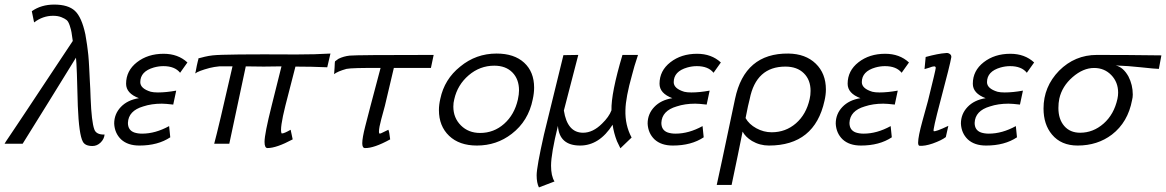

<svg xmlns="http://www.w3.org/2000/svg" viewBox="-32 -628 5095 839"><path d="M425 -40Q423 -20 407.5 -5Q392 10 372 10Q340 10 330 -9Q313 -40 308 -165Q304 -341 300 -376Q175 -173 67 0H-12L-6 -10Q1 -20 13.5 -39Q26 -58 44 -84.5Q62 -111 87 -149Q112 -187 141 -230.5Q170 -274 208 -331.5Q246 -389 286 -449Q282 -476 280.5 -486.5Q279 -497 273 -515.5Q267 -534 259 -540.5Q251 -547 236 -553Q221 -559 200 -559Q155 -559 117 -530L107 -579Q148 -608 205 -608Q266 -608 295.5 -580.5Q325 -553 341 -478Q343 -466 345 -453.5Q347 -441 348.5 -431.5Q350 -422 351.5 -408Q353 -394 354 -386.5Q355 -379 356 -361.5Q357 -344 357.5 -336.5Q358 -329 359 -306.5Q360 -284 360.5 -276Q361 -268 362.5 -239Q364 -210 364 -199Q368 -96 380 -63Q388 -39 425 -40Z M787 -355 755 -310Q732 -339 682 -339Q661 -339 640 -333Q581 -316 581 -269Q581 -241 627 -227Q639 -224 658 -224Q694 -224 738 -232L725 -171Q691 -175 675 -175Q630 -175 594 -163Q529 -144 527 -91Q527 -59 555 -49Q570 -44 589 -44Q647 -44 707 -77L712 -28Q658 8 577 8Q526 8 497 -19Q469 -46 467 -88Q467 -130 496 -160.5Q525 -191 575 -199Q519 -220 519 -262Q519 -319 566.5 -356Q614 -393 683 -393Q746 -393 787 -355Z M1412 -394 1398 -334Q1329 -337 1259 -337L1215 -166Q1190 -66 1198 -46Q1198 -45 1201 -45Q1210 -45 1238 -61L1247 -19Q1176 19 1137 19Q1124 19 1124 -8Q1124 -43 1155 -166Q1158 -179 1172.5 -236Q1187 -293 1198 -338Q1120 -336 1042 -338Q1008 -177 970 0H904Q922 -66 984 -338H926Q904 -336 884 -331Q835 -318 821 -307Q822 -308 828 -341Q830 -350 832 -358.5Q834 -367 835 -370V-373L839 -374Q843 -375 849 -376.5Q855 -378 862.5 -380Q870 -382 879.5 -383.5Q889 -385 897 -386Q948 -392 1263 -390Q1347 -390 1412 -394Z M1863 -388 1851 -331H1689Q1677 -283 1650 -166Q1647 -155 1641.5 -134.5Q1636 -114 1634 -107Q1624 -70 1624 -53Q1624 -44 1628 -44Q1631 -44 1647.5 -52.5Q1664 -61 1665 -61Q1669 -54 1673 -19Q1602 20 1563 19Q1551 19 1551 -2Q1551 -25 1564 -76Q1580 -136 1587 -165Q1596 -201 1631 -331Q1507 -332 1482 -327Q1443 -316 1428 -304L1430 -332Q1431 -360 1432 -360Q1442 -368 1447 -371Q1469 -382 1496 -385Q1525 -388 1863 -388Z M2296 -194Q2277 -99 2204 -43Q2138 8 2052 8Q1975 8 1930.5 -34.5Q1886 -77 1886 -147Q1886 -170 1892 -196Q1910 -282 1979 -337Q2048 -394 2138 -394Q2215 -394 2258.5 -354Q2302 -314 2302 -245Q2302 -221 2296 -194ZM2231 -193Q2236 -216 2236 -233Q2236 -282 2207 -311.5Q2178 -341 2128 -341Q2065 -341 2016 -299Q1967 -257 1953 -194Q1949 -179 1949 -162Q1949 -113 1982 -80Q2015 -47 2066 -47Q2126 -47 2171 -87Q2216 -127 2231 -193Z M2688 -388H2756Q2738 -334 2730 -301Q2702 -202 2701 -147Q2699 -81 2728 -27L2679 20Q2669 0 2664 -11Q2650 -47 2645 -83Q2587 8 2503 8Q2412 8 2406 -78Q2376 44 2376 96Q2376 141 2391 165L2323 191Q2313 171 2313 138Q2313 102 2345 -40Q2368 -135 2430 -387L2495 -388L2432 -145Q2447 -48 2516 -48Q2559 -48 2599 -88Q2629 -117 2640 -146Q2638 -220 2688 -388Z M3118 -355 3086 -310Q3063 -339 3013 -339Q2992 -339 2971 -333Q2912 -316 2912 -269Q2912 -241 2958 -227Q2970 -224 2989 -224Q3025 -224 3069 -232L3056 -171Q3022 -175 3006 -175Q2961 -175 2925 -163Q2860 -144 2858 -91Q2858 -59 2886 -49Q2901 -44 2920 -44Q2978 -44 3038 -77L3043 -28Q2989 8 2908 8Q2857 8 2828 -19Q2800 -46 2798 -88Q2798 -130 2827 -160.5Q2856 -191 2906 -199Q2850 -220 2850 -262Q2850 -319 2897.5 -356Q2945 -393 3014 -393Q3077 -393 3118 -355Z M3571 -188Q3528 8 3328 8Q3288 8 3254 -12Q3225 -30 3213 -53Q3195 38 3165 180H3100Q3108 146 3180 -196Q3222 -396 3413 -394Q3488 -393 3532.5 -350Q3577 -307 3577 -237Q3577 -214 3571 -188ZM3506 -195Q3510 -212 3510 -231Q3510 -279 3480.5 -308Q3451 -337 3400 -337Q3272 -337 3244 -195Q3238 -174 3226 -112Q3241 -85 3273 -67.5Q3305 -50 3340 -50Q3401 -50 3446 -89Q3491 -128 3506 -195Z M3940 -355 3908 -310Q3885 -339 3835 -339Q3814 -339 3793 -333Q3734 -316 3734 -269Q3734 -241 3780 -227Q3792 -224 3811 -224Q3847 -224 3891 -232L3878 -171Q3844 -175 3828 -175Q3783 -175 3747 -163Q3682 -144 3680 -91Q3680 -59 3708 -49Q3723 -44 3742 -44Q3800 -44 3860 -77L3865 -28Q3811 8 3730 8Q3679 8 3650 -19Q3622 -46 3620 -88Q3620 -130 3649 -160.5Q3678 -191 3728 -199Q3672 -220 3672 -262Q3672 -319 3719.5 -356Q3767 -393 3836 -393Q3899 -393 3940 -355Z M4125 -378Q4120 -347 4078 -189Q4043 -57 4048 -55Q4055 -51 4112 -78L4101 -29Q4083 -15 4044 -1Q4009 11 3986 9Q3980 8 3980 -5Q3980 -31 3999 -100L4023 -187Q4057 -324 4057 -331Q4057 -338 4050 -338Q4043 -338 4028 -332L4008 -326L4013 -379Q4068 -394 4100 -396Q4110 -398 4118 -392.5Q4126 -387 4125 -378Z M4487 -355 4455 -310Q4432 -339 4382 -339Q4361 -339 4340 -333Q4281 -316 4281 -269Q4281 -241 4327 -227Q4339 -224 4358 -224Q4394 -224 4438 -232L4425 -171Q4391 -175 4375 -175Q4330 -175 4294 -163Q4229 -144 4227 -91Q4227 -59 4255 -49Q4270 -44 4289 -44Q4347 -44 4407 -77L4412 -28Q4358 8 4277 8Q4226 8 4197 -19Q4169 -46 4167 -88Q4167 -130 4196 -160.5Q4225 -191 4275 -199Q4219 -220 4219 -262Q4219 -319 4266.5 -356Q4314 -393 4383 -393Q4446 -393 4487 -355Z M5043 -386 5032 -327Q5017 -327 4953 -334Q4899 -340 4843 -342Q4876 -335 4899 -294Q4918 -257 4918 -215Q4918 -202 4915 -191Q4897 -94 4827 -40Q4764 8 4677 8Q4605 8 4565 -40Q4528 -84 4528 -154Q4528 -249 4596 -319Q4665 -388 4761 -388Q4897 -388 5043 -386ZM4851 -196Q4854 -210 4854 -223Q4854 -269 4824 -300Q4794 -331 4749 -331Q4701 -331 4655 -291Q4609 -251 4597 -197Q4593 -178 4593 -156Q4593 -107 4618.5 -77.5Q4644 -48 4688 -48Q4745 -48 4790.5 -88Q4836 -128 4851 -196Z"/></svg>

Font: GFS Neohellenic Rg
Style: Italic
Weight: 400
Italic angle: -12°
Designer: Takis Katsoulidis and George D. Matthiopoulos
Foundry: Takis Katsoulidis and George D. Matthiopoulos
Version: Version 1.0